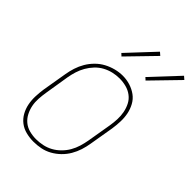

<svg xmlns="http://www.w3.org/2000/svg" viewBox="-224 -854 959 959"><g transform="rotate(45 255.5 -374.5)"><path d="M195 8Q169 8 143 1.5Q117 -5 97 -20.5Q77 -36 64.5 -58.5Q52 -81 47 -106.5Q42 -132 43 -159Q44 -186 48 -213L70 -343Q74 -368 82 -393Q90 -418 103.5 -441Q117 -464 136.5 -483.5Q156 -503 179.5 -515.5Q203 -528 228.5 -534.5Q254 -541 279 -541Q306 -541 331.5 -533Q357 -525 377.5 -510Q398 -495 410.5 -472Q423 -449 428 -423.5Q433 -398 432 -371Q431 -344 427 -317L405 -187Q401 -162 393 -137Q385 -112 371.5 -89Q358 -66 338.5 -47Q319 -28 295.5 -15Q272 -2 246.5 3Q221 8 195 8ZM196 -10Q219 -10 242.5 -15Q266 -20 287 -31.5Q308 -43 326 -61Q344 -79 356 -100Q368 -121 375 -144Q382 -167 386 -190L408 -320Q412 -344 413 -368.5Q414 -393 409.5 -416Q405 -439 394.5 -459.5Q384 -480 365.5 -494Q347 -508 324 -514Q301 -520 277 -520Q253 -520 230 -514.5Q207 -509 186 -497.5Q165 -486 148 -468Q131 -450 119 -429Q107 -408 100 -385.5Q93 -363 89 -340L68 -210Q64 -186 62.5 -161.5Q61 -137 65.5 -114.5Q70 -92 80.5 -71.5Q91 -51 108.5 -36.5Q126 -22 149 -16Q172 -10 196 -10ZM376 -604 363 -616 495 -757 511 -743ZM206 -604 193 -616 325 -757 341 -743Z"/></g></svg>

Font: Iosevka Slab Thin Oblique
Style: Regular
Weight: 100
Italic angle: -9°
Monospace: yes
Designer: Belleve Invis
Foundry: Belleve Invis
Version: Version 11.1.0; ttfautohint (v1.8.3)